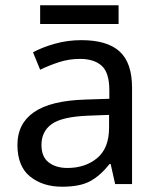

<svg xmlns="http://www.w3.org/2000/svg" viewBox="-20 -697 601 727"><path d="M288 -545Q386 -545 433 -502Q480 -459 480 -365V0H416L399 -76H395Q360 -32 321.5 -11Q283 10 215 10Q142 10 94 -28.5Q46 -67 46 -149Q46 -229 109 -272.5Q172 -316 303 -320L394 -323V-355Q394 -422 365 -448Q336 -474 283 -474Q241 -474 203 -461.5Q165 -449 132 -433L105 -499Q140 -518 188 -531.5Q236 -545 288 -545ZM314 -259Q214 -255 175.5 -227Q137 -199 137 -148Q137 -103 164.5 -82Q192 -61 235 -61Q303 -61 348 -98.5Q393 -136 393 -214V-262ZM429 -677V-606H132V-677Z"/></svg>

Font: Noto Sans Elymaic
Style: Regular
Weight: 400
Designer: Morgane Pierson
Foundry: Google LLC
Version: Version 1.002; ttfautohint (v1.8.4.7-5d5b)